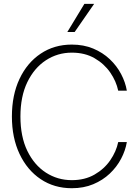

<svg xmlns="http://www.w3.org/2000/svg" viewBox="-20 -970 721 1000"><path d="M354 10.3Q262.2 10.3 191.9 -36.9Q121.6 -84 81.8 -168.2Q42 -252.4 42 -363.3Q42 -474.6 81.5 -558.8Q121.1 -643.1 191.7 -690.4Q262.2 -737.8 354 -737.8Q416 -737.8 465.6 -717Q515.1 -696.3 551.8 -661.6Q588.4 -627 610.8 -584.2Q633.3 -541.5 640.6 -497.6H595.7Q585.4 -546.9 554.2 -592.3Q522.9 -637.7 472.7 -666.7Q422.4 -695.8 354 -695.8Q279.8 -695.8 219 -656Q158.2 -616.2 122.3 -542Q86.4 -467.8 86.4 -363.3Q86.4 -258.3 122.3 -184.3Q158.2 -110.4 219 -71Q279.8 -31.7 354 -31.7Q421.9 -31.7 472.4 -60.8Q522.9 -89.8 554.2 -135.3Q585.4 -180.7 595.7 -230H640.6Q633.3 -186 610.8 -143.3Q588.4 -100.6 551.8 -65.9Q515.1 -31.2 465.6 -10.5Q416 10.3 354 10.3ZM330.6 -803.2 419.4 -949.7H470.2L368.7 -803.2Z"/></svg>

Font: Inter Display Extra Light
Style: Regular
Weight: 200
Designer: Rasmus Andersson
Foundry: rsms
Version: Version 4.000;git-4fc901f